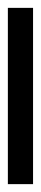

<svg xmlns="http://www.w3.org/2000/svg" viewBox="170 -122 104 488"><g transform="rotate(90 222.0 122.0)"><path d="M446 154H-2V90H446Z"/></g></svg>

Font: lhindi85
Style: Book
Weight: 400
Designer: Jelle Bosma - Monotype Design Team
Foundry: Monotype Imaging Inc.
Version: Version 2.003